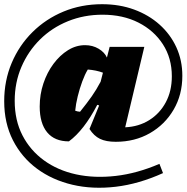

<svg xmlns="http://www.w3.org/2000/svg" viewBox="-38 -694 888 914"><path d="M290 -21Q222 -21 186.5 -64Q151 -107 151 -187Q151 -244 168.5 -296.5Q186 -349 216.5 -390Q247 -431 285.5 -455Q324 -479 367 -479Q403 -479 431.5 -462Q460 -445 471 -420L484 -471H649L558 -88Q623 -91 673 -122.5Q723 -154 751.5 -207.5Q780 -261 780 -331Q780 -417 737.5 -483Q695 -549 621 -586.5Q547 -624 450 -624Q362 -624 285.5 -593Q209 -562 152.5 -506Q96 -450 64 -375.5Q32 -301 32 -214Q32 -121 69 -49.5Q106 22 171.5 69.5Q237 117 324 136Q411 155 512.5 143.5Q614 132 721 86L738 130Q623 182 513 195Q403 208 307 185.5Q211 163 138 109Q65 55 23.5 -26.5Q-18 -108 -18 -212Q-18 -310 17.5 -394Q53 -478 116.5 -541Q180 -604 264.5 -639Q349 -674 448 -674Q531 -674 600.5 -648.5Q670 -623 721.5 -577Q773 -531 801.5 -469Q830 -407 830 -333Q830 -243 788.5 -172Q747 -101 675.5 -60Q604 -19 513 -19Q467 -19 438 -33Q409 -47 388 -80L434 -192L425 -195Q362 -74 290 -21ZM320 -167Q330 -163 343 -162Q376 -203 398.5 -235Q421 -267 441 -305L452 -348Q420 -360 380 -363Q366 -340 353.5 -306Q341 -272 332 -235.5Q323 -199 320 -167Z"/></svg>

Font: Piazzolla SC Black
Style: Italic
Weight: 900
Italic angle: -11.3°
Designer: Juan Pablo del Peral
Foundry: Huerta Tipografica
Version: Version 1.330